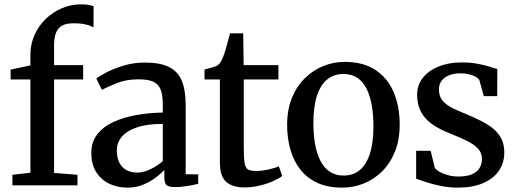

<svg xmlns="http://www.w3.org/2000/svg" viewBox="-20 -850 2374 881"><path d="M37 0.5V-48L119.5 -57.5V-485.5H29L28.5 -530.5L119.5 -550V-599Q119.5 -647.5 138.5 -689.8Q157.5 -732 190.2 -763.5Q223 -795 264.5 -812.5Q306 -830 350.5 -830Q374.5 -830 388 -827.2Q401.5 -824.5 409.5 -821.5L409 -723.5Q399.5 -731 375.2 -737.2Q351 -743.5 318 -743Q286.5 -743.5 266.8 -733.5Q247 -723.5 237.5 -700.8Q228 -678 228 -638.5V-551H361.5V-485.5H228V-56.5L335.5 -48V0.5Z M564.5 11Q520 11 482.5 -6.5Q445 -24 422 -59.5Q399 -95 399 -149Q399 -198.5 426.2 -233.5Q453.5 -268.5 500 -290Q546.5 -311.5 605 -322Q663.5 -332.5 727 -333.5V-369Q727 -412.5 717.5 -438Q708 -463.5 684.2 -474.8Q660.5 -486 616 -486Q558.5 -486 515.2 -468.2Q472 -450.5 447.5 -438L422 -489Q433 -499 466 -516.5Q499 -534 545.8 -548.5Q592.5 -563 644.5 -563Q714 -563 755.2 -542.8Q796.5 -522.5 814.2 -479.2Q832 -436 832 -367.5V-50.5L889.5 -50V-6.5Q878.5 -3.5 860.2 0Q842 3.5 821.5 6Q801 8.5 783.5 8.5Q756.5 8.5 745.2 0.2Q734 -8 734 -37.5V-70Q721.5 -56.5 697.5 -37.5Q673.5 -18.5 639.8 -3.8Q606 11 564.5 11ZM610.5 -58Q637 -58 669.5 -73.2Q702 -88.5 727 -110.5V-281.5Q655 -281.5 608.2 -265.5Q561.5 -249.5 538.8 -222.5Q516 -195.5 516 -161Q516 -125 528.2 -102.2Q540.5 -79.5 562 -68.8Q583.5 -58 610.5 -58Z M1101.5 10Q1047.5 10 1018.2 -15.2Q989 -40.5 989 -104.5V-485.5H918.5V-531Q928.5 -534 940.5 -537Q952.5 -540 963 -543.2Q973.5 -546.5 978.5 -550.5Q984.5 -555 988.8 -560.2Q993 -565.5 996.8 -572.5Q1000.5 -579.5 1004 -589Q1009 -601.5 1015 -622.2Q1021 -643 1026.5 -663.8Q1032 -684.5 1035.5 -697H1096L1098 -551H1257.5V-485.5H1098.5V-177.5Q1098.5 -125.5 1102.5 -101.8Q1106.5 -78 1118.8 -71.8Q1131 -65.5 1155.5 -65.5Q1182.5 -65.5 1213 -72.5Q1243.5 -79.5 1259.5 -87L1275 -42.5Q1259.5 -30.5 1231.8 -18.2Q1204 -6 1170 2Q1136 10 1101.5 10Z M1297.5 -276.5Q1297.5 -347 1319.5 -400.8Q1341.5 -454.5 1379.2 -491.5Q1417 -528.5 1464 -547.2Q1511 -566 1561.5 -566Q1648 -566 1704 -528.2Q1760 -490.5 1787 -425.5Q1814 -360.5 1814 -278.5Q1814 -208 1792 -153.8Q1770 -99.5 1732.5 -62.8Q1695 -26 1647.8 -7.5Q1600.5 11 1550 11Q1485 11 1437.5 -10.5Q1390 -32 1359 -71Q1328 -110 1312.8 -162.5Q1297.5 -215 1297.5 -276.5ZM1556.5 -44.5Q1600.5 -44.5 1630.8 -69.5Q1661 -94.5 1677.2 -144.5Q1693.5 -194.5 1693.5 -270Q1693.5 -322 1686 -365.8Q1678.5 -409.5 1662.5 -442Q1646.5 -474.5 1620.2 -492.5Q1594 -510.5 1556.5 -510.5Q1512.5 -510.5 1481.8 -485.8Q1451 -461 1434.5 -411Q1418 -361 1418 -285Q1418 -232.5 1425.8 -188.8Q1433.5 -145 1450 -112.5Q1466.5 -80 1493 -62.2Q1519.5 -44.5 1556.5 -44.5Z M2080.5 11Q2042 11 2004.5 3.5Q1967 -4 1936.8 -13.8Q1906.5 -23.5 1889.5 -30V-158H1956L1975 -80.5Q1981 -70.5 1997.5 -61.2Q2014 -52 2036.5 -46Q2059 -40 2083 -40Q2121.5 -40 2145.2 -50.2Q2169 -60.5 2180.2 -78.5Q2191.5 -96.5 2191.5 -120.5Q2191.5 -148.5 2173.5 -168Q2155.5 -187.5 2121.8 -204Q2088 -220.5 2040.5 -239.5Q1992.5 -258.5 1960 -282.2Q1927.5 -306 1910.8 -338.5Q1894 -371 1894 -415.5Q1894 -460 1920.5 -493.2Q1947 -526.5 1993 -545Q2039 -563.5 2097 -563.5Q2140.5 -563.5 2172.8 -557.2Q2205 -551 2227 -543.8Q2249 -536.5 2262 -533.5L2261.5 -409H2200L2179.5 -482.5Q2175 -491 2162.2 -498Q2149.5 -505 2131.8 -509.2Q2114 -513.5 2094.5 -513.5Q2064.5 -514 2041.8 -505Q2019 -496 2006.5 -479.5Q1994 -463 1994 -440.5Q1994 -407 2012.2 -386.5Q2030.5 -366 2060 -352.2Q2089.5 -338.5 2122.5 -325Q2154.5 -311.5 2185.2 -296.2Q2216 -281 2240.5 -261.8Q2265 -242.5 2279.5 -215.5Q2294 -188.5 2294 -151Q2294 -102.5 2269 -66.2Q2244 -30 2196.2 -9.5Q2148.5 11 2080.5 11Z"/></svg>

Font: Merriweather 28pt Medium
Style: Regular
Weight: 500
Version: Version 2.100